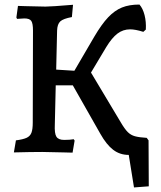

<svg xmlns="http://www.w3.org/2000/svg" viewBox="-20 -668 706 844"><path d="M634 151 569 156 546 13Q507 13 477.5 -9.5Q448 -32 421 -80L300 -293H225L221 -121Q219 -81 228 -67Q237 -53 262 -53Q289 -53 304 -56L308 -50L299 3L261 2L166 0Q117 0 41 2L50 -51Q81 -55 96.5 -62Q112 -69 118 -84Q124 -99 124 -129L125 -534Q125 -565 117.5 -576Q110 -587 87 -587L55 -585L52 -591L59 -642L91 -641L180 -639Q205 -639 301 -647L296 -593Q258 -586 245 -574Q232 -562 231 -534L227 -362L307 -357L394 -506Q427 -562 455.5 -592Q484 -622 516 -635Q548 -648 593 -648Q608 -631 615.5 -601.5Q623 -572 621 -538L610 -528Q575 -539 552 -539Q521 -539 496.5 -520.5Q472 -502 447 -461L380 -349L511 -130Q528 -101 541.5 -87.5Q555 -74 573.5 -69Q592 -64 625 -62L633 -51Z"/></svg>

Font: Alegreya Medium
Style: Regular
Weight: 500
Designer: Juan Pablo del Peral
Foundry: Huerta Tipografica
Version: Version 2.007; ttfautohint (v1.6)